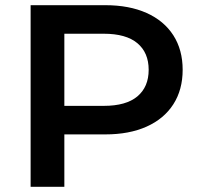

<svg xmlns="http://www.w3.org/2000/svg" viewBox="-20 -720 759 740"><path d="M98 0V-700H386Q478 -700 545 -670Q612 -640 648 -584Q684 -528 684 -451Q684 -374 648 -318Q612 -262 545 -232Q478 -202 386 -202H228V0ZM228 -312H380Q466 -312 509.5 -348.5Q553 -385 553 -451Q553 -517 509.5 -553.5Q466 -590 380 -590H228Z"/></svg>

Font: Montserrat SemiBold
Style: Regular
Weight: 600
Designer: Julieta Ulanovsky
Foundry: Julieta Ulanovsky
Version: Version 9.000; ttfautohint (v1.8.4.7-5d5b)